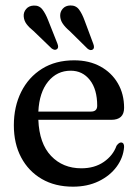

<svg xmlns="http://www.w3.org/2000/svg" viewBox="-20 -690 518 721"><path d="M446 -285Q446 -240 397.5 -240H124Q127.5 -151 171.8 -104.5Q216 -58 285.5 -58Q335 -58 369.8 -82Q404.5 -106 417.5 -142.5Q426.5 -155 434.5 -155Q446.5 -154.5 446 -138Q443 -98 418 -64Q393 -30 350.8 -9.5Q308.5 11 254 11Q186.5 11 136.8 -18Q87 -47 59.5 -98.8Q32 -150.5 32 -219.5Q32 -289.5 59.5 -344.8Q87 -400 137.8 -431.8Q188.5 -463.5 258.5 -463.5Q314.5 -463.5 356.8 -440.5Q399 -417.5 422.5 -377.2Q446 -337 446 -285ZM245.5 -424.5Q194 -424.5 160.8 -383.8Q127.5 -343 124 -271H321.5Q345 -271 345 -293Q345 -354.5 317.5 -389.5Q290 -424.5 245.5 -424.5ZM298 -612 330.5 -525Q336 -510 329 -504.5Q320 -498 308.5 -507.5L241 -574Q225 -587.5 215.8 -601Q206.5 -614.5 206 -630.5Q205.5 -646 215.8 -657.5Q226 -669 244 -669.5Q265 -670 276.8 -654.2Q288.5 -638.5 298 -612ZM161 -613.5 195.5 -526.5Q201.5 -511.5 194.5 -506Q186.5 -499 174 -508L106 -573.5Q89.5 -586.5 79.8 -599.5Q70 -612.5 69 -629Q68 -644 78 -656Q88 -668 105.5 -669Q126.5 -670.5 138.8 -655Q151 -639.5 161 -613.5Z"/></svg>

Font: Fraunces 72pt S050
Style: Regular
Weight: 400
Version: Version 1.000; ttfautohint (v1.8.3)